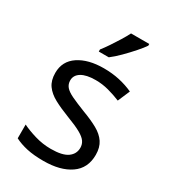

<svg xmlns="http://www.w3.org/2000/svg" viewBox="-189 -861 857 966"><g transform="rotate(30 239.5 -378.0)"><path d="M434 -148Q434 -70 376 -30Q318 10 220 10Q164 10 123.5 1Q83 -8 52 -24V-104Q84 -88 129.5 -74.5Q175 -61 222 -61Q289 -61 319 -82.5Q349 -104 349 -140Q349 -160 338 -176Q327 -192 298.5 -208Q270 -224 217 -244Q165 -264 128 -284Q91 -304 71 -332Q51 -360 51 -404Q51 -472 106.5 -509Q162 -546 252 -546Q301 -546 343.5 -536.5Q386 -527 423 -510L393 -440Q359 -454 322 -464Q285 -474 246 -474Q192 -474 163.5 -456.5Q135 -439 135 -409Q135 -387 148 -371.5Q161 -356 191.5 -341.5Q222 -327 273 -307Q324 -288 360 -268Q396 -248 415 -219.5Q434 -191 434 -148ZM388 -756Q376 -738 351 -709.5Q326 -681 297.5 -652.5Q269 -624 245 -606H187V-618Q202 -637 219.5 -663Q237 -689 254 -716.5Q271 -744 282 -766H388Z"/></g></svg>

Font: Noto Sans Chakma
Style: Regular
Weight: 400
Designer: Zachary Quinn Scheuren - Monotype Design Team
Foundry: Monotype Imaging Inc.
Version: Version 2.003; ttfautohint (v1.8.4.7-5d5b)